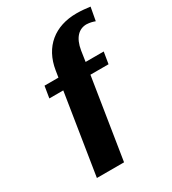

<svg xmlns="http://www.w3.org/2000/svg" viewBox="-185 -858 855 955"><g transform="rotate(-30 242.5 -380.0)"><path d="M79 -461H159L86 0H242L315 -461H419L430 -528H326L335 -588C346 -657 380 -688 423 -688C444 -687 457 -683 471 -678L485 -754C461 -757 437 -760 407 -760C283 -760 196 -691 176 -566L170 -528H90Z"/></g></svg>

Font: Aerodynamic
Style: BdObl
Weight: 500
Designer: Google
Version: Version 2.000980; 2014